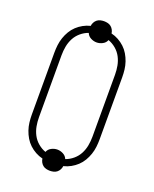

<svg xmlns="http://www.w3.org/2000/svg" viewBox="-153 -870 806 1005"><g transform="rotate(20 250.0 -367.5)"><path d="M250 49Q240 49 229.5 46.5Q219 44 211 37.5Q203 31 198 21.5Q193 12 192 2Q171 -3 152 -13.5Q133 -24 117.5 -38.5Q102 -53 91 -71.5Q80 -90 73 -110.5Q66 -131 63.5 -152.5Q61 -174 61 -195V-540Q61 -561 63.5 -582.5Q66 -604 73 -624.5Q80 -645 91 -663.5Q102 -682 117.5 -696.5Q133 -711 152 -721.5Q171 -732 192 -737Q193 -747 198 -756.5Q203 -766 211 -772.5Q219 -779 229.5 -781.5Q240 -784 250 -784Q260 -784 270.5 -781.5Q281 -779 289 -772.5Q297 -766 302 -756.5Q307 -747 308 -737Q329 -732 348 -721.5Q367 -711 382.5 -696.5Q398 -682 409 -663.5Q420 -645 427 -624.5Q434 -604 436.5 -582.5Q439 -561 439 -540V-195Q439 -174 436.5 -152.5Q434 -131 427 -110.5Q420 -90 409 -71.5Q398 -53 382.5 -38.5Q367 -24 348 -13.5Q329 -3 308 2Q307 12 302 21.5Q297 31 289 37.5Q281 44 270.5 46.5Q260 49 250 49ZM305 -36Q328 -44 347.5 -60.5Q367 -77 378.5 -99Q390 -121 394.5 -145.5Q399 -170 399 -195V-540Q399 -565 394.5 -589.5Q390 -614 378.5 -636Q367 -658 347.5 -674.5Q328 -691 305 -699Q299 -683 283 -674.5Q267 -666 250 -666Q233 -666 217 -674.5Q201 -683 195 -699Q172 -691 152.5 -674.5Q133 -658 121.5 -636Q110 -614 105.5 -589.5Q101 -565 101 -540V-195Q101 -170 105.5 -145.5Q110 -121 121.5 -99Q133 -77 152.5 -60.5Q172 -44 195 -36Q201 -52 217 -60.5Q233 -69 250 -69Q267 -69 283 -60.5Q299 -52 305 -36Z"/></g></svg>

Font: Iosevka Curly Extralight
Style: Regular
Weight: 200
Monospace: yes
Designer: Belleve Invis
Foundry: Belleve Invis
Version: Version 22.1.2; ttfautohint (v1.8.4)